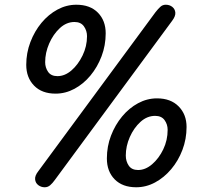

<svg xmlns="http://www.w3.org/2000/svg" viewBox="-20 -792 901 812"><path d="M169 0Q154 0 142 -9Q130 -18 128.5 -33.5Q127 -49 142 -68L638 -741Q649 -755 658.5 -763.5Q668 -772 681 -772Q697 -772 708.5 -763Q720 -754 721.5 -739Q723 -724 708 -704L212 -31Q202 -17 192 -8.5Q182 0 169 0ZM215 -396Q157 -396 124 -430Q91 -464 91 -518Q91 -568 108.5 -614Q126 -660 155.5 -695.5Q185 -731 223 -751.5Q261 -772 303 -772Q361 -772 394 -738.5Q427 -705 427 -651Q427 -600 409.5 -554Q392 -508 362.5 -472.5Q333 -437 295 -416.5Q257 -396 215 -396ZM223 -470Q254 -470 282 -494Q310 -518 329 -557Q348 -596 348 -639Q348 -662 335 -680.5Q322 -699 295 -699Q261 -699 233 -673Q205 -647 188 -608Q171 -569 171 -529Q171 -506 183.5 -488Q196 -470 223 -470ZM556 0Q498 0 465 -33.5Q432 -67 432 -122Q432 -173 449.5 -218.5Q467 -264 496.5 -299.5Q526 -335 564 -355.5Q602 -376 644 -376Q702 -376 735.5 -342Q769 -308 769 -255Q769 -204 751.5 -158Q734 -112 704 -76.5Q674 -41 636 -20.5Q598 0 556 0ZM564 -73Q595 -73 623.5 -97.5Q652 -122 670.5 -160.5Q689 -199 689 -243Q689 -266 676 -284Q663 -302 636 -302Q602 -302 574 -276.5Q546 -251 529 -212.5Q512 -174 512 -134Q512 -110 524.5 -91.5Q537 -73 564 -73Z"/></svg>

Font: Edu SA Beginner Medium
Style: Regular
Weight: 500
Version: Version 1.003